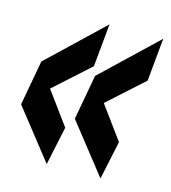

<svg xmlns="http://www.w3.org/2000/svg" viewBox="-82 -588 565 635"><g transform="rotate(15 200.0 -270.0)"><path d="M135 -20 2 -189 30 -343 216 -520 202 -373 81 -264 163 -152ZM319 -20 186 -189 214 -343 400 -520 386 -373 265 -264 347 -152Z"/></g></svg>

Font: Georama Condensed SemiBold
Style: Italic
Weight: 600
Width: 3
Italic angle: -9°
Designer: Jean-Baptiste Levee
Foundry: Production Type
Version: Version 1.000